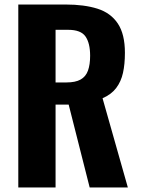

<svg xmlns="http://www.w3.org/2000/svg" viewBox="-20 -830 623 850"><path d="M61 0V-810H271Q353 -810 411.5 -791.5Q470 -773 501.5 -726Q533 -679 533 -596Q533 -546 524.5 -507.5Q516 -469 494.5 -440.5Q473 -412 434 -395L546 0H377L284 -367H226V0ZM226 -465H274Q314 -465 337 -478Q360 -491 369.5 -517.5Q379 -544 379 -583Q379 -639 358.5 -668.5Q338 -698 282 -698H226Z"/></svg>

Font: Oswald SemiBold
Style: Regular
Weight: 600
Designer: Vernon Adams
Foundry: Vernon Adams
Version: Version 4.100; ttfautohint (v1.8.1.43-b0c9)